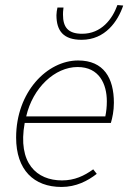

<svg xmlns="http://www.w3.org/2000/svg" viewBox="-20 -730 509 762"><path d="M224 12C282 12 328 -12 364 -40L350 -58C314 -32 276 -14 226 -14C126 -14 49 -82 78 -242H420C426 -262 432 -290 432 -322C432 -420 392 -490 290 -490C168 -490 44 -366 44 -184C44 -56 114 12 224 12ZM84 -268C110 -382 198 -464 288 -464C374 -464 404 -396 404 -328C404 -306 402 -288 398 -268ZM304 -572C398 -572 448 -646 469 -708L446 -710C426 -654 382 -596 306 -596C249 -596 230 -623 230 -672C230 -678 230 -686 232 -700H208C206 -692 204 -678 204 -670C204 -607 232 -572 304 -572Z"/></svg>

Font: Source Sans Pro ExtraLight
Style: Italic
Weight: 200
Italic angle: -11°
Designer: Paul D. Hunt
Foundry: Adobe Systems Incorporated
Version: Version 3.006;hotconv 1.0.111;makeotfexe 2.5.65597